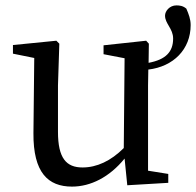

<svg xmlns="http://www.w3.org/2000/svg" viewBox="-20 -678 727 712"><path d="M530 -420C623 -431 687 -495 687 -585C687 -607 680 -625 671 -646C658 -657 645 -658 634 -658C609 -658 592 -637 592 -620C592 -590 622 -572 622 -535C622 -486 595 -457 531 -445L532 -516L522 -527L364 -510V-477L442 -462L439 -129C391 -81 339 -57 286 -57C226 -57 195 -91 195 -189V-361L200 -516L189 -527L28 -511V-479L107 -463L104 -184C103 -38 158 14 247 14C316 14 386 -21 442 -90L452 9L604 0V-33L529 -45V-361Z"/></svg>

Font: Noto Serif CJK JP Medium
Style: Regular
Weight: 500
Designer: Ryoko NISHIZUKA 西塚涼子 (kana & ideographs); Frank Grießhammer (Latin, Greek & Cyrillic); Wenlong ZHANG 张文龙 (bopomofo); San
Foundry: Adobe Systems Incorporated
Version: Version 1.000;PS 1;hotconv 16.6.53;makeotf.lib2.5.65590